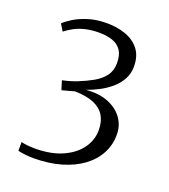

<svg xmlns="http://www.w3.org/2000/svg" viewBox="-139 -851 850 965"><g transform="rotate(20 286.0 -369.0)"><path d="M152 13Q133.5 13 110.2 10.8Q87 8.5 68 4V-43Q84 -38.5 104.8 -36.8Q125.5 -35 139 -35Q226.5 -35 287.5 -62.2Q348.5 -89.5 380.2 -134Q412 -178.5 412 -231Q412 -276 393.5 -307.5Q375 -339 335.2 -356Q295.5 -373 232 -374Q228.5 -372.5 213.8 -368.5Q199 -364.5 184.5 -360.8Q170 -357 167 -356L152 -404Q171.5 -408 191.5 -413.8Q211.5 -419.5 230 -427Q271.5 -443.5 306 -463Q340.5 -482.5 361.5 -510Q382.5 -537.5 383 -577.5Q383.5 -621 366.8 -646.2Q350 -671.5 319.2 -682.2Q288.5 -693 247 -693Q205.5 -693 173.2 -685Q141 -677 116.2 -663.8Q91.5 -650.5 72 -635L50 -671Q65 -686 95 -704.8Q125 -723.5 168.5 -737.2Q212 -751 268 -751Q322 -751 367.8 -735Q413.5 -719 441.2 -684Q469 -649 469 -592Q469 -555.5 453 -525.2Q437 -495 410 -471.2Q383 -447.5 349.8 -429.8Q316.5 -412 282 -400Q351 -406 400.8 -386Q450.5 -366 477.5 -328.5Q504.5 -291 505 -244Q506 -188 481 -140.8Q456 -93.5 409.5 -59.2Q363 -25 297.8 -6Q232.5 13 152 13Z"/></g></svg>

Font: Merriweather 7pt Light
Style: Regular
Weight: 300
Designer: Eben Sorkin
Foundry: Eben Sorkin
Version: Version 2.200;gftools[0.9.31]